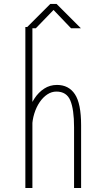

<svg xmlns="http://www.w3.org/2000/svg" viewBox="-20 -934 490 954"><path d="M348 0V-302Q348 -390 329.5 -434.5Q311 -479 260 -479Q236.5 -479 215.2 -465Q194 -451 177.2 -426.5Q160.5 -402 150.5 -370Q140.5 -338 139.5 -302H109Q109.5 -340 120.5 -377.2Q131.5 -414.5 151.5 -445Q171.5 -475.5 199.8 -493.8Q228 -512 263 -512Q321.5 -512 352.2 -465.8Q383 -419.5 383 -312V0ZM106 0V-800H141V0ZM382 -793.5H333L246 -884.5L158 -793.5H109L230 -914.5H261Z"/></svg>

Font: League Mono Thin Condensed
Style: Regular
Weight: 100
Width: 1
Designer: Tyler Finck
Foundry: The League of Moveable Type / Tyler Finck
Version: Version 2.300;RELEASE